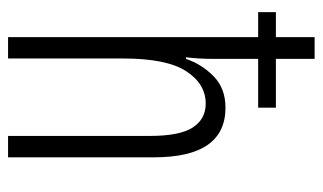

<svg xmlns="http://www.w3.org/2000/svg" viewBox="-182 -618 800 476"><g transform="rotate(90 218.0 -380.0)"><path d="M126 -760V-664H247V-620H126V-511Q126 -472 122 -441H126Q139 -480 169 -509.5Q199 -539 247 -539Q370 -539 370 -362V0H317V-351Q317 -426 296 -458Q275 -490 237 -490Q188 -490 156.5 -441.5Q125 -393 125 -285V0H72V-620H10V-664H72V-760Z"/></g></svg>

Font: Noto Sans Myanmar ExtraCondensed Light
Style: Regular
Weight: 300
Width: 2
Designer: Monotype Design Team
Foundry: Monotype Imaging Inc.
Version: Version 2.107; ttfautohint (v1.8.4.7-5d5b)